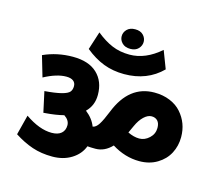

<svg xmlns="http://www.w3.org/2000/svg" viewBox="-121 -1071 1294 1176"><g transform="rotate(15 526.0 -482.5)"><path d="M548.5 -154.7Q518.2 -154.7 498 -156.7Q478.3 -104.1 426.7 -72Q375.1 -39.9 305.4 -39.9Q235.6 -39.9 178.5 -59.2Q121.3 -78.4 62.7 -116.3L95 -242.7Q186.6 -179.5 263.9 -179.5Q303.8 -179.5 325.1 -197.9Q346.3 -216.4 346.3 -248.7Q346.3 -281.1 311.9 -303.8Q260.9 -290.7 196.2 -286.1L184 -285.1L155.7 -415.1Q288.7 -425.2 312.4 -455Q323.1 -468.7 323.1 -490.4Q323.1 -512.1 307.6 -523.8Q292.2 -535.4 263.4 -535.4Q203.2 -535.4 122.9 -492.4L84.4 -623.9Q170.9 -663.3 271.2 -663.3Q371.6 -663.3 424.9 -613Q478.3 -562.7 478.3 -476.7Q478.3 -409 432.8 -365Q479.3 -329.1 497.5 -281.1Q518.2 -284.1 535.6 -311.4Q553.1 -338.7 576.8 -397.9Q649.6 -580.9 810.4 -580.9Q865 -580.9 909.3 -562.4Q953.5 -544 980.8 -512.6Q1037.9 -447.9 1037.9 -358.9Q1037.9 -303.3 1013.4 -256.3Q988.9 -209.3 940.1 -180Q891.3 -150.7 827.6 -150.7Q736.6 -150.7 652.7 -203.2Q606.7 -154.7 548.5 -154.7ZM718.4 -303.3Q756.8 -284.6 791.5 -284.6Q826.1 -284.6 854.7 -311.2Q883.2 -337.7 883.2 -376.1Q883.2 -405.5 869.1 -420.6Q854.9 -435.8 830.9 -435.8Q806.9 -435.8 782.4 -412.8Q757.8 -389.8 739.6 -349.3Q730 -327.6 718.4 -303.3ZM599.6 -641.6Q529.3 -641.6 469.4 -664.3Q409.5 -687.1 351.4 -734.6L388.3 -849.3Q439.8 -807.4 489.6 -786.4Q539.4 -765.4 600.6 -765.4Q702.2 -765.4 796.3 -847.8L839.2 -735.6Q745.2 -641.6 599.6 -641.6ZM596.3 -800.8Q563.2 -800.8 544.5 -819.5Q525.8 -838.2 525.8 -862.7Q525.8 -887.3 544.2 -906Q562.7 -924.7 596.1 -924.7Q629.4 -924.7 647.4 -906Q665.3 -887.3 665.3 -863Q665.3 -838.7 647.4 -819.8Q629.4 -800.8 596.3 -800.8Z"/></g></svg>

Font: Khula ExtraBold
Style: Regular
Weight: 800
Designer: Erin McLaughlin, Steve Matteson
Version: Version 1.002;PS 1.0;hotconv 1.0.72;makeotf.lib2.5.5900; ttf